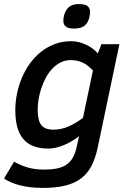

<svg xmlns="http://www.w3.org/2000/svg" viewBox="-36 -729 628 942"><path d="M442.9 -2.9Q431.6 49.3 412.1 86.4Q392.6 123.5 360.6 147.2Q328.6 170.9 283 181.9Q237.3 192.9 173.8 192.9Q111.3 192.9 62.7 180.4Q14.2 168 -16.1 147L33.2 64Q63.5 82 99.4 92.5Q135.3 103 179.2 103Q217.3 103 244.9 97.2Q272.5 91.3 291.7 77.6Q311 64 323 41.3Q335 18.6 341.8 -15.1L352.1 -61Q335 -47.9 316.2 -36.6Q297.4 -25.4 278.1 -17.3Q258.8 -9.3 239 -4.6Q219.2 0 201.2 0Q157.7 0 127 -12.5Q96.2 -24.9 76.7 -48.8Q57.1 -72.8 48.1 -107.9Q39.1 -143.1 39.1 -189Q39.1 -227.5 47.1 -267.8Q55.2 -308.1 70.8 -345.7Q86.4 -383.3 109.9 -416.3Q133.3 -449.2 164.1 -473.9Q194.8 -498.5 232.4 -512.7Q270 -526.9 314.9 -526.9Q332 -526.9 350.1 -522.5Q368.2 -518.1 385.3 -510.3Q402.3 -502.4 417.5 -491.5Q432.6 -480.5 443.8 -466.8L461.9 -512.2H549.8ZM419.9 -382.8Q397.9 -407.7 371.3 -420.9Q344.7 -434.1 311 -434.1Q283.7 -434.1 261.2 -422.6Q238.8 -411.1 220.7 -392.1Q202.6 -373 189.2 -348.1Q175.8 -323.2 166.7 -296.1Q157.7 -269 153.3 -241.9Q148.9 -214.8 148.9 -190.9Q148.9 -138.7 166.3 -115.7Q183.6 -92.8 227.1 -92.8Q263.7 -92.8 299.8 -108.4Q335.9 -124 371.1 -150.9ZM405.8 -669.9Q405.8 -659.2 402.6 -645Q399.4 -630.9 394 -621.1Q383.3 -603 367.2 -595.9Q351.1 -588.9 327.1 -588.9Q298.3 -588.9 286.6 -598.9Q274.9 -608.9 274.9 -626Q274.9 -637.2 277.3 -649.4Q279.8 -661.6 285.2 -671.9Q293.9 -690.4 309.8 -699.7Q325.7 -709 352.1 -709Q381.3 -709 393.6 -699.2Q405.8 -689.5 405.8 -669.9Z"/></svg>

Font: Clear Sans Medium
Style: Italic
Weight: 500
Italic angle: -12°
Foundry: Intel Corporation
Version: Version 1.00